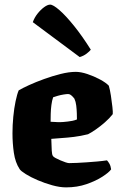

<svg xmlns="http://www.w3.org/2000/svg" viewBox="-20 -811 524 831"><path d="M266 0Q239 0 206.5 -9Q174 -18 143.5 -31Q113 -44 91.5 -57.5Q70 -71 65 -79Q46 -108 40 -149.5Q34 -191 34 -234Q34 -269 37.5 -305.5Q41 -342 47.5 -373Q54 -404 61 -420Q76 -429 105.5 -442.5Q135 -456 171 -469Q207 -482 243 -491Q279 -500 308 -500Q330 -500 358.5 -490.5Q387 -481 413 -467Q439 -453 451 -440Q456 -423 460 -397Q464 -371 466.5 -348Q469 -325 468 -317Q454 -299 434 -281.5Q414 -264 394.5 -250.5Q375 -237 361 -230Q329 -222 300 -218.5Q271 -215 246.5 -213.5Q222 -212 202 -210Q203 -176 204 -158.5Q205 -141 209 -136Q211 -132 220.5 -127Q230 -122 241.5 -117Q253 -112 263.5 -108.5Q274 -105 279 -105Q294 -105 314 -106Q334 -107 356 -108.5Q378 -110 400.5 -112Q423 -114 443 -117Q448 -112 453.5 -102.5Q459 -93 461 -78Q452 -65 423.5 -46.5Q395 -28 354.5 -14Q314 0 266 0ZM254 -283Q264 -284 273.5 -285Q283 -286 293 -288Q303 -290 313 -294Q313 -305 312.5 -321Q312 -337 310 -354Q308 -371 302 -384Q295 -393 289.5 -397.5Q284 -402 280.5 -403Q277 -404 275 -404Q268 -404 255.5 -402Q243 -400 230.5 -396.5Q218 -393 210 -390Q205 -376 202.5 -356.5Q200 -337 199.5 -318Q199 -299 199 -284Q216 -283 229 -282.5Q242 -282 254 -283ZM325 -564 122 -715Q129 -735 142.5 -752Q156 -769 171 -780Q186 -791 197 -791Q210 -791 237.5 -767Q265 -743 300.5 -699Q336 -655 373 -596Q368 -589 355 -579Q342 -569 325 -564Z"/></svg>

Font: Texturina 12pt Black
Style: Regular
Weight: 900
Designer: Guillermo Torres Carreño
Foundry: Omnibus-Type
Version: Version 1.002